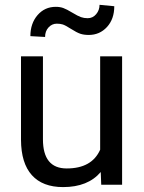

<svg xmlns="http://www.w3.org/2000/svg" viewBox="-20 -760 591 790"><path d="M394.5 -52.2Q341.8 9.8 239.7 9.8Q155.3 9.8 111.1 -39.3Q66.9 -88.4 66.4 -184.6V-528.3H156.7V-187Q156.7 -66.9 254.4 -66.9Q357.9 -66.9 392.1 -144V-528.3H482.4V0H396.5ZM450.2 -734.4Q450.2 -681.6 420.2 -648.9Q390.1 -616.2 345.2 -616.2Q325.2 -616.2 310.5 -621.1Q295.9 -626 272.2 -641.1Q248.5 -656.2 238 -659.4Q227.5 -662.6 213.9 -662.6Q193.8 -662.6 179.7 -647.2Q165.5 -631.8 165.5 -607.9L105 -611.3Q105 -663.6 134.5 -697.8Q164.1 -731.9 209.5 -731.9Q226.6 -731.9 240.2 -727.1Q253.9 -722.2 277.3 -708Q300.8 -693.8 313.2 -689.5Q325.7 -685.1 340.8 -685.1Q361.8 -685.1 375.7 -701.7Q389.6 -718.3 389.6 -740.2Z"/></svg>

Font: Roboto-ThirdPerson-AD3FC
Style: ThirdPerson-AD3FC
Weight: 400
Designer: Google
Version: Version 2.137; 2017